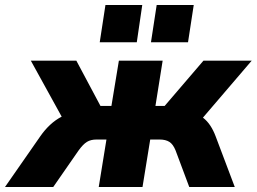

<svg xmlns="http://www.w3.org/2000/svg" viewBox="-76 -752 1032 772"><path d="M0 0ZM-56 0 86 -204Q104 -230 125.5 -250Q147 -270 172 -283L48 -508H231L328 -326H372L402 -508H578L549 -326H586L742 -508H936L740 -279Q757 -266 769.5 -247Q782 -228 791 -204L868 0H685L630 -147Q620 -172 605 -181.5Q590 -191 566 -191H528L497 0H321L352 -191H312Q289 -191 273.5 -181.5Q258 -172 240 -147L138 0ZM531 -582 554 -732H703L680 -582ZM325 -582 348 -732H496L474 -582Z"/></svg>

Font: Winston ExtraBold
Style: Italic
Weight: 800
Italic angle: -9°
Designer: Original fonts by Vernon Adams / Changes by Cristiano Sobral
Foundry: Original fonts by Vernon Adams / Changes by Cristiano Sobral
Version: Version 2.503;July 17, 2020;FontCreator 13.0.0.2655 64-bit